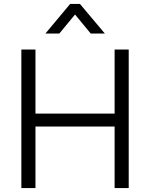

<svg xmlns="http://www.w3.org/2000/svg" viewBox="-20 -960 766 980"><path d="M89 0V-707H161V-380H565V-707H637V0H565V-314H161V0ZM212 -789 338 -940H388L515 -789H443L363 -886L283 -789Z"/></svg>

Font: Onest Light
Style: Regular
Weight: 300
Designer: Dmitri Voloshin, Andrey Kudryavtsev
Foundry: Dmitri Voloshin, Andrey Kudryavtsev
Version: Version 1.000;gftools[0.9.33]